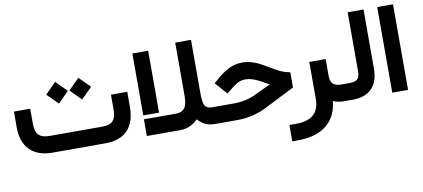

<svg xmlns="http://www.w3.org/2000/svg" viewBox="-77 -930 3169 1438"><g transform="rotate(-10 1507.5 -211.5)"><path d="M261.2 -127H664.1Q717.8 -127 742.4 -152.6Q767.1 -178.2 767.1 -235.8V-332V-351.6H786.6H871.6H891.1V-332V-237.3Q891.1 -121.6 833 -60.8Q774.9 0 662.6 0H262.7Q149.9 0 89.6 -60.3Q29.3 -120.6 29.3 -235.4V-333.5V-353H48.8H133.8H153.3V-333.5V-235.8Q153.3 -178.7 179 -152.8Q204.6 -127 261.2 -127ZM466.3 -436 548.3 -518.6 630.9 -436Q627.9 -433.1 625 -429.7Q618.7 -423.3 590.8 -395.8Q563 -368.2 548.3 -353.5ZM289.6 -436 372.1 -518.6 454.1 -436 372.1 -353.5Z M1510.3 0H1498Q1454.6 0 1423.8 -14.6Q1393.1 -29.3 1367.2 -58.6Q1311.5 0 1231.4 0H997.6H978V-19.5V-107.4V-127H997.6H1223.1Q1266.6 -127 1287.6 -154.3Q1308.6 -181.6 1308.6 -246.1V-632.3V-651.9H1328.1H1409.2H1428.7V-632.3V-245.6Q1428.7 -175.8 1442.6 -151.4Q1456.5 -127 1499 -127H1510.3Q1515.6 -127 1519 -106.4Q1522.5 -85.9 1522.5 -66.9V-61.5Q1522.5 -41.5 1519.3 -20.8Q1516.1 0 1510.3 0ZM998 -627.4H1079.1H1098.6V-607.9V-176.3V-156.7H1079.1H998H978.5V-176.3V-607.9V-627.4Z M1505.4 -127H1664.1Q1760.7 -127 1843.8 -169.9L1951.7 -220.7L1886.2 -256.8Q1827.6 -289.6 1777.8 -289.6Q1750.5 -289.6 1728.5 -280.3Q1706.5 -271 1677.7 -248.5L1643.1 -220.7L1628.4 -209L1616.2 -222.7L1560.1 -285.6L1546.9 -300.8L1562 -313.5L1591.8 -339.4Q1639.2 -378.9 1682.6 -398.4Q1726.1 -418 1774.9 -418Q1848.6 -418 1924.3 -374.5L2016.6 -321.3Q2059.6 -296.4 2103.5 -287.1L2119.1 -283.7V-268.1V-180.2V-168L2108.4 -162.6L1904.8 -60.1Q1795.4 0 1665 0H1505.4Q1499.5 0 1496.3 -20.8Q1493.2 -41.5 1493.2 -61.5V-66.9Q1493.2 -85.9 1496.6 -106.4Q1500 -127 1505.4 -127Z M2490.2 0H2482.4Q2428.7 0 2395.5 -17.1Q2384.8 98.6 2307.9 162.4Q2231 226.1 2099.1 228L2064 228.5L2043.9 229V209V123.5V104H2063.5H2097.7Q2272.5 104 2272.5 -54.7V-315.4V-335H2292H2377.4H2397V-315.4V-206.5Q2397 -164.6 2416.7 -145.8Q2436.5 -127 2482.4 -127H2490.2Q2495.6 -127 2499 -106.4Q2502.4 -85.9 2502.4 -66.9V-61.5Q2502.4 -41.5 2499.3 -20.8Q2496.1 0 2490.2 0Z M2485.4 -127H2544.9Q2585.4 -127 2602.8 -144Q2620.1 -161.1 2620.1 -200.7V-631.8V-651.4H2639.6H2721.2H2740.7V-631.8V-201.2Q2740.7 -104.5 2690.2 -52.2Q2639.6 0 2544.4 0H2485.4Q2479.5 0 2476.3 -20.8Q2473.1 -41.5 2473.1 -61.5V-66.9Q2473.1 -85.9 2476.6 -106.4Q2480 -127 2485.4 -127Z M2864.3 -651.4H2945.3H2964.8V-631.8V-20V-0.5H2945.3H2864.3H2844.7V-20V-631.8V-651.4Z"/></g></svg>

Font: Shabnam WOL
Style: Bold-WOL
Weight: 700
Foundry: DejaVu fonts team - Redesigned by Saber Rastikerdar - Based on Vazir font
Version: Version 5.0.0